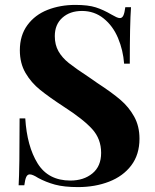

<svg xmlns="http://www.w3.org/2000/svg" viewBox="-20 -741 624 775"><path d="M430.2 -682.1Q440.9 -675.8 449.5 -671.9Q458 -668 463.9 -668Q473.1 -668 478 -678.5Q482.9 -689 485.8 -711.9H508.8Q503.9 -645 503.9 -483.9H481Q477.1 -538.1 456.5 -587.2Q436 -636.2 398.4 -666.5Q360.8 -696.8 311 -696.8Q262.2 -696.8 231.7 -669.4Q201.2 -642.1 201.2 -595.2Q201.2 -560.1 216.1 -533.9Q231 -507.8 258.1 -486.3Q285.2 -464.8 340.8 -428.2L373 -405.8Q432.1 -367.2 466.1 -338.1Q500 -309.1 521.5 -270.5Q543 -231.9 543 -181.2Q543 -117.2 510 -73.5Q477.1 -29.8 420.4 -7.8Q363.8 14.2 294.9 14.2Q238.8 14.2 201.9 4.2Q165 -5.9 133.8 -22.9Q111.8 -37.1 100.1 -37.1Q90.8 -37.1 85.9 -26.6Q81.1 -16.1 78.1 6.8H55.2Q59.1 -56.2 59.1 -263.2H82Q88.9 -150.9 131.8 -81.5Q174.8 -12.2 264.2 -12.2Q317.9 -12.2 353 -41Q388.2 -69.8 388.2 -124Q388.2 -180.2 352.1 -220Q315.9 -259.8 237.8 -310.1Q178.2 -349.1 142.1 -378.2Q106 -407.2 83 -446.5Q60.1 -485.8 60.1 -538.1Q60.1 -598.1 90.6 -639.6Q121.1 -681.2 172.1 -701.2Q223.1 -721.2 284.2 -721.2Q335.9 -721.2 366.9 -711.2Q397.9 -701.2 430.2 -682.1Z"/></svg>

Font: Neothic
Style: Regular
Weight: 400
Designer: Vasily Draigo aka Daymarius
Foundry: Vasily Draigo aka Daymarius
Version: Version 1.00 May 8, 2019, initial release